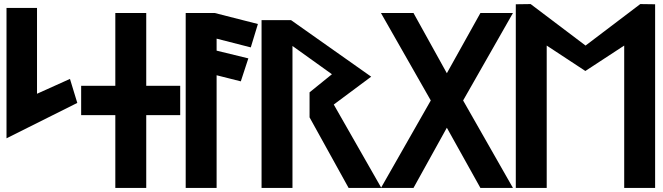

<svg xmlns="http://www.w3.org/2000/svg" viewBox="-20 -924 3259 944"><path d="M12 -244 360 -418 324 -536 162 -463V-885H12Z M547 -502H379V-358H547V0H699V-358H866V-502H699V-860H547Z M893 0H1045V-554L1164 -524L1201 -637L1045 -675V-734L1213 -691L1248 -806L1036 -860H893Z M1621 -410 1805 -547 1411 -825H1266V0H1418V-698L1612 -559L1502 -470V-347L1694 0H1855Z M2257 -430 2502 -860H2342L2177 -564L2013 -860H1853L2098 -430L1853 0H2013L2177 -296L2342 0H2502Z M3049 0H3201V-903L3128 -904L2859 -700L2589 -904L2516 -903V0H2668V-700L2858 -575L3049 -700Z"/></svg>

Font: Ny Stormning
Style: Sv
Weight: 900
Designer: Robert Jablonski, Mew Too
Foundry: Cannot Into Space Fonts
Version: Version 0.90